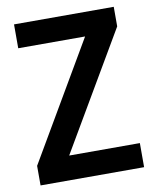

<svg xmlns="http://www.w3.org/2000/svg" viewBox="-81 -777 681 840"><g transform="rotate(-10 259.5 -357.0)"><path d="M491 0H31V-87L336 -608H39V-714H482V-627L177 -107H491Z"/></g></svg>

Font: Noto Sans Georgian SemiCondensed SemiBold
Style: Regular
Weight: 600
Width: 4
Designer: Monotype Design Team, Akaki Razmadze
Foundry: Google LLC
Version: Version 2.005; ttfautohint (v1.8.4.7-5d5b)